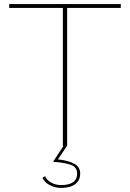

<svg xmlns="http://www.w3.org/2000/svg" viewBox="-20 -717 638 941"><path d="M288 -678H25V-697H572V-678H309V0H307L264 64Q317 70 345 86Q373 102 373 134Q373 167 348.5 185.5Q324 204 280 204Q250 204 224 190.5Q198 177 188 154L201 147Q209 166 231 178Q253 190 280 190Q318 190 338 176Q358 162 358 134Q358 100 323.5 89.5Q289 79 240 76L290 0H288Z"/></svg>

Font: Hanken Grotesk Thin
Style: Regular
Weight: 100
Designer: Alfredo Marco Pradil
Foundry: Hanken Design Co.
Version: Version 3.014